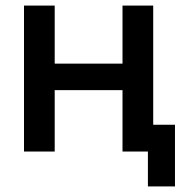

<svg xmlns="http://www.w3.org/2000/svg" viewBox="-20 -543 674 688"><path d="M529 -96V-523H419V-315H176V-523H66V0H176V-220H419V0H510V125H607V-96Z"/></svg>

Font: FIGSv2-sans-serif SemiBold
Style: Regular
Weight: 600
Designer: Matt McInerney, Pablo Impallari, Rodrigo Fuenzalida,Mirko Velimirovic
Foundry: Matt McInerney, Pablo Impallari, Rodrigo Fuenzalida
Version: Version 4.021;hotconv 1.0.109;makeotfexe 2.5.65596